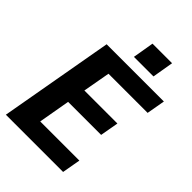

<svg xmlns="http://www.w3.org/2000/svg" viewBox="-255 -1000 1110 1110"><g transform="rotate(45 300.0 -445.0)"><path d="M8 0H476L496 -113H176L210 -307H480L500 -420H230L260 -587H580L600 -700H132ZM295 -760H455L477 -890H317Z"/></g></svg>

Font: Uncut Sans
Style: Bold Italic
Weight: 700
Italic angle: -10°
Designer: Kasper Nordkvist
Foundry: Uncut Type
Version: Version 1.111;FEAKit 1.0